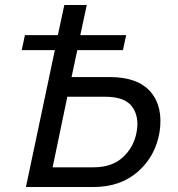

<svg xmlns="http://www.w3.org/2000/svg" viewBox="-20 -750 714 770"><path d="M420 -441Q533 -441 584 -381.5Q635 -322 620 -221Q604 -124 533.5 -62Q463 0 355 0H84L200 -549H67L80 -609H212L238 -730H328L302 -609H486L473 -549H290L267 -441ZM402 -362H250L191 -79H355Q429 -79 473 -119.5Q517 -160 528 -221Q539 -282 510 -322Q481 -362 402 -362Z"/></svg>

Font: Raleway-v4020 Medium
Style: Italic
Weight: 500
Italic angle: -12°
Designer: Matt McInerney, Pablo Impallari, Rodrigo Fuenzalida
Foundry: Matt McInerney, Pablo Impallari, Rodrigo Fuenzalida
Version: Version 4.020;PS 004.020;hotconv 1.0.88;makeotf.lib2.5.64775